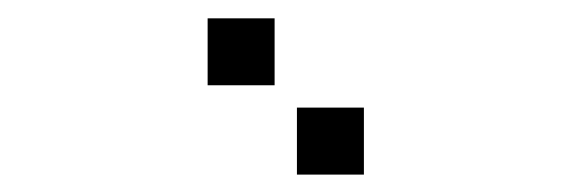

<svg xmlns="http://www.w3.org/2000/svg" viewBox="-20 -808 640 215"><path d="M213.5 -787.5Q212.5 -787.5 212.5 -787.5Q212.5 -787.5 212.5 -786.5V-713.5Q212.5 -712.5 212.5 -712.5Q212.5 -712.5 213.5 -712.5H286.5Q287.5 -712.5 287.5 -712.5Q287.5 -712.5 287.5 -713.5V-786.5Q287.5 -787.5 287.5 -787.5Q287.5 -787.5 286.5 -787.5ZM313.5 -687.5Q312.5 -687.5 312.5 -687.5Q312.5 -687.5 312.5 -686.5V-613.5Q312.5 -612.5 312.5 -612.5Q312.5 -612.5 313.5 -612.5H386.5Q387.5 -612.5 387.5 -612.5Q387.5 -612.5 387.5 -613.5V-686.5Q387.5 -687.5 387.5 -687.5Q387.5 -687.5 386.5 -687.5Z"/></svg>

Font: Doto Black
Style: Regular
Weight: 900
Monospace: yes
Version: Version 1.000